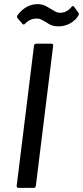

<svg xmlns="http://www.w3.org/2000/svg" viewBox="-20 -912 403 932"><path d="M61 -10 145 -690Q147 -700 156 -700H230Q234 -700 236.5 -697Q239 -694 238 -690L154 -10Q154 -6 151 -3Q148 0 144 0H70Q61 0 61 -10ZM204 -804Q187 -814 178.5 -818Q170 -822 159 -822Q127 -822 105 -800L101 -796Q95 -790 89 -796L65 -824Q60 -831 65 -838Q84 -864 109 -878Q134 -892 163 -892Q179 -892 191 -887.5Q203 -883 212.5 -877Q222 -871 226 -869Q230 -867 239.5 -861Q249 -855 256.5 -852.5Q264 -850 272 -850Q303 -850 326 -877Q332 -887 340 -879L360 -851Q363 -847 363 -844.5Q363 -842 361 -837Q346 -812 319.5 -798Q293 -784 264 -784Q245 -784 231.5 -789Q218 -794 204 -804Z"/></svg>

Font: Barlow Medium
Style: Italic
Weight: 500
Italic angle: -7°
Designer: Jeremy Tribby
Foundry: Tribby Type
Version: Version 1.408